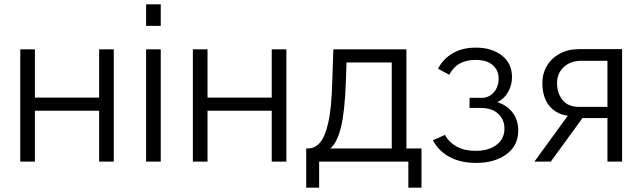

<svg xmlns="http://www.w3.org/2000/svg" viewBox="-20 -750 2982 891"><path d="M74 0V-521H142V-297H440V-521H508V0H440V-236H142V0Z M658 -630V-730H726V-630ZM658 0V-521H726V0Z M875 0V-521H943V-297H1241V-521H1309V0H1241V-236H943V0Z M1401 121V-61H1410Q1440 -61 1464 -87Q1488 -113 1503.5 -181.5Q1519 -250 1522 -376L1527 -521H1866V-61H1936V121H1875V0H1461V121ZM1513 -61H1798V-460H1588L1585 -370Q1580 -230 1562 -158.5Q1544 -87 1513 -61Z M2190 6Q2118 6 2066.5 -21.5Q2015 -49 1989 -99L2045 -124Q2064 -89 2100 -69.5Q2136 -50 2187 -50Q2248 -50 2284.5 -78Q2321 -106 2321 -153Q2321 -195 2292 -222Q2263 -249 2212 -249H2159V-296H2216Q2249 -296 2271.5 -321.5Q2294 -347 2294 -385Q2294 -424 2266.5 -448Q2239 -472 2186 -472Q2100 -472 2065 -403L2013 -431Q2036 -477 2081 -503Q2126 -529 2188 -529Q2262 -529 2309 -492.5Q2356 -456 2356 -392Q2356 -355 2338 -323Q2320 -291 2288 -276Q2334 -261 2359.5 -226.5Q2385 -192 2385 -145Q2385 -74 2330 -34Q2275 6 2190 6Z M2460 0 2615 -213Q2561 -220 2529 -259Q2497 -298 2497 -365Q2497 -409 2518 -444.5Q2539 -480 2577.5 -501Q2616 -522 2668 -522H2867V0H2799V-202H2683L2536 0ZM2667 -254H2799V-468H2679Q2627 -468 2596 -438.5Q2565 -409 2565 -364Q2565 -318 2590.5 -286Q2616 -254 2667 -254Z"/></svg>

Font: Raleway
Style: Regular
Weight: 400
Designer: Matt McInerney, Pablo Impallari, Rodrigo Fuenzalida
Foundry: Matt McInerney, Pablo Impallari, Rodrigo Fuenzalida
Version: Version 4.101;RELEASE